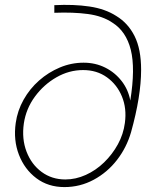

<svg xmlns="http://www.w3.org/2000/svg" viewBox="-20 -751 624 781"><path d="M242 10Q176 10 128 -26Q80 -62 57 -121.5Q34 -181 44 -251Q51 -301 76 -345.5Q101 -390 139 -423.5Q177 -457 223.5 -476.5Q270 -496 320 -496Q368 -496 408 -476Q448 -456 475 -421Q502 -386 510 -342Q531 -473 512 -548.5Q493 -624 437 -659Q397 -686 337.5 -694Q278 -702 201 -699V-730Q280 -734 344 -724.5Q408 -715 453 -686Q501 -657 527.5 -604Q554 -551 554 -467Q554 -360 513 -213Q495 -151 456 -100.5Q417 -50 361.5 -20Q306 10 242 10ZM246 -21Q288 -21 329 -39.5Q370 -58 403.5 -90.5Q437 -123 459.5 -164Q482 -205 488 -251Q496 -310 476 -358.5Q456 -407 415 -436.5Q374 -466 318 -466Q261 -466 209.5 -436.5Q158 -407 122 -358Q86 -309 77 -249Q68 -186 88 -134Q108 -82 149.5 -51.5Q191 -21 246 -21Z"/></svg>

Font: Raleway ExtraLight
Style: Italic
Weight: 200
Italic angle: -12°
Designer: Matt McInerney, Pablo Impallari, Rodrigo Fuenzalida
Foundry: Matt McInerney, Pablo Impallari, Rodrigo Fuenzalida
Version: Version 4.026